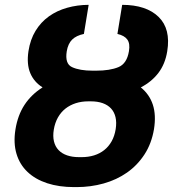

<svg xmlns="http://www.w3.org/2000/svg" viewBox="-20 -757 711 787"><path d="M43.3 -226.2Q52.6 -284.8 80.6 -327.4Q108.7 -370 154.5 -398.8Q119 -421.2 103.9 -457.7Q88.8 -494.3 96.6 -546.9Q104 -595.2 125.9 -630.9Q147.7 -666.5 180.6 -690Q213.4 -713.4 255 -725.1Q296.5 -736.9 343.4 -737.2L323.9 -617.9Q292.3 -611.2 275.6 -594.6Q258.9 -578.1 253.6 -546.9Q245.4 -495.7 275.2 -481.9Q306.5 -467.3 360.1 -467.3H373.9Q430.4 -467.3 465.6 -481.9Q500 -496.1 508.5 -546.9Q513.8 -578.1 502.1 -594.6Q490.4 -611.2 461.3 -617.9L480.8 -737.2Q579.9 -736.9 630.3 -687.5Q680.4 -638.5 665.5 -546.9Q657 -494.3 629.1 -457.9Q601.2 -421.5 557.2 -398.8Q592.7 -370 606.5 -327.8Q620.4 -285.5 611.2 -227.6Q601.2 -168.3 572.1 -123.8Q543 -79.2 500.5 -49.5Q458.1 -19.9 405 -5Q351.9 9.9 294 9.9H283.7Q221.9 9.9 173.3 -6Q124.6 -22 92.7 -52.4Q60.7 -82.7 47.6 -126.6Q34.4 -170.5 43.3 -226.2ZM304 -112.9H314.6Q342.3 -112.9 365.8 -120.2Q389.2 -127.5 407.3 -141.9Q425.4 -156.2 437.5 -177.7Q449.6 -199.2 454.2 -227.6Q458.5 -255.3 453.5 -276.6Q448.5 -297.9 435.2 -312.3Q421.9 -326.7 400.9 -334.2Q380 -341.6 352.3 -341.6H342Q314.3 -341.6 290.5 -334Q266.7 -326.3 248.2 -311.8Q229.8 -297.2 217.5 -275.6Q205.3 -253.9 200.6 -226.2Q196 -198.5 201.2 -177.4Q206.3 -156.2 220 -141.9Q233.7 -127.5 255 -120.2Q276.3 -112.9 304 -112.9Z"/></svg>

Font: Inter P
Style: Bold Italic
Weight: 700
Italic angle: 9.39999°
Designer: Rasmus Andersson
Foundry: rsms
Version: Version 3.018;git-588b23468